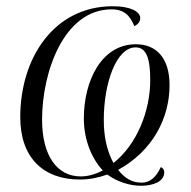

<svg xmlns="http://www.w3.org/2000/svg" viewBox="-20 -566 612 616"><path d="M433 30C470 30 507 17 507 -13C507 -21 503 -27 496 -30C480 5 459 20 435 20C405 20 382 8 359 -21C470 -82 524 -187 524 -293C524 -377 484 -424 416 -424C305 -424 249 -306 249 -186C249 -115 276 -55 310 -19C286 -7 263 0 239 0C162 0 115 -68 115 -182C115 -337 186 -536 338 -536C380 -536 398 -514 411 -482C423 -488 430 -497 430 -508C430 -529 398 -546 342 -546C154 -546 45 -381 45 -190C45 -59 120 10 236 10C267 10 296 4 324 -6C358 18 396 30 433 30ZM344 -43C321 -86 313 -132 313 -182C313 -299 353 -414 415 -414C450 -414 462 -378 462 -309C462 -211 420 -103 344 -43Z"/></svg>

Font: Noto Serif Display Light
Style: Italic
Weight: 300
Italic angle: -12°
Designer: Monotype Design Team
Foundry: Monotype Imaging Inc.
Version: Version 2.009